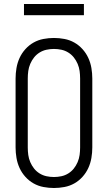

<svg xmlns="http://www.w3.org/2000/svg" viewBox="-20 -933 540 961"><path d="M250 8Q224 8 197.5 3Q171 -2 148 -15Q125 -28 107 -48Q89 -68 78 -92Q67 -116 62.5 -142.5Q58 -169 58 -195V-540Q58 -566 62.5 -592.5Q67 -619 78 -643Q89 -667 107 -687Q125 -707 148 -720Q171 -733 197.5 -738Q224 -743 250 -743Q276 -743 302.5 -738Q329 -733 352 -720Q375 -707 393 -687Q411 -667 422 -643Q433 -619 437.5 -592.5Q442 -566 442 -540V-195Q442 -169 437.5 -142.5Q433 -116 422 -92Q411 -68 393 -48Q375 -28 352 -15Q329 -2 302.5 3Q276 8 250 8ZM250 -47Q269 -47 287.5 -51Q306 -55 322 -65Q338 -75 349.5 -89.5Q361 -104 368.5 -121.5Q376 -139 378.5 -157.5Q381 -176 381 -195V-540Q381 -559 378.5 -577.5Q376 -596 368.5 -613.5Q361 -631 349.5 -645.5Q338 -660 322 -670Q306 -680 287.5 -684Q269 -688 250 -688Q231 -688 212.5 -684Q194 -680 178 -670Q162 -660 150.5 -645.5Q139 -631 131.5 -613.5Q124 -596 121.5 -577.5Q119 -559 119 -540V-195Q119 -176 121.5 -157.5Q124 -139 131.5 -121.5Q139 -104 150.5 -89.5Q162 -75 178 -65Q194 -55 212.5 -51Q231 -47 250 -47ZM100 -857V-913H400V-857Z"/></svg>

Font: Iosevka SS04 Light
Style: Regular
Weight: 300
Monospace: yes
Designer: Belleve Invis
Foundry: Belleve Invis
Version: Version 19.0.0; ttfautohint (v1.8.4)